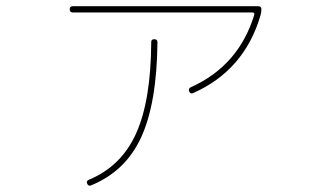

<svg xmlns="http://www.w3.org/2000/svg" viewBox="-20 -574 1040 617"><path d="M214 -534Q204 -534 204 -544Q204 -554 214 -554H810Q820 -554 820 -544Q820 -533 817 -524Q765 -348 601 -275Q592 -271 588 -280Q584 -290 594 -294Q747 -363 797 -526Q799 -534 791 -534ZM466 -439Q466 -448 476 -448Q486 -448 486 -438Q484 -242 433.5 -132.5Q383 -23 272 22Q264 25 260 16Q256 7 267 3Q370 -40 417.5 -145.5Q465 -251 466 -439Z"/></svg>

Font: Rounded Mplus 1c Thin
Style: Regular
Weight: 250
Version: Version 1.059.20150529